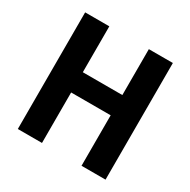

<svg xmlns="http://www.w3.org/2000/svg" viewBox="-160 -866 1010 1018"><g transform="rotate(30 345.5 -357.0)"><path d="M614 0H467V-309H225V0H77V-714H225V-433H467V-714H614Z"/></g></svg>

Font: Noto Sans Lao UI SemCond
Style: Bold
Weight: 700
Width: 4
Designer: Monotype Design Team
Foundry: Monotype Imaging Inc.
Version: Version 2.000; ttfautohint (v1.8.4.7-5d5b)